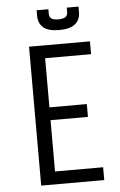

<svg xmlns="http://www.w3.org/2000/svg" viewBox="-56 -856 558 895"><g transform="rotate(-5 222.5 -408.0)"><path d="M100 0V-650H385V-590H170V-360H345V-300H170V-60H395V0ZM205 -796Q205 -780 214.5 -772.5Q224 -765 248 -765Q271 -765 281 -772.5Q291 -780 291 -796V-816H346V-790Q346 -755 322 -735Q298 -715 248 -715Q196 -715 173 -735Q150 -755 150 -790V-816H205Z"/></g></svg>

Font: Unica One
Style: Regular
Weight: 400
Designer: Eduardo Rodriguez Tunni
Foundry: Eduardo Rodriguez Tunni
Version: Version 2.000; ttfautohint (v1.8.4.7-5d5b);gftools[0.9.23]